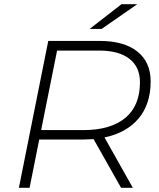

<svg xmlns="http://www.w3.org/2000/svg" viewBox="-20 -895 760 915"><path d="M478 -240 613 0H557L426 -232Q394 -230 377 -230H167L121 0H70L210 -700H455Q571 -700 634.5 -649.5Q698 -599 698 -507Q698 -399 640.5 -330.5Q583 -262 478 -240ZM647 -503Q647 -576 596.5 -615Q546 -654 452 -654H252L176 -275H377Q507 -275 577 -333Q647 -391 647 -503ZM559 -875H634L464 -757H407Z"/></svg>

Font: Idrija
Style: Italic
Weight: 300
Italic angle: -11.3°
Designer: Julieta Ulanovsky
Foundry: Julieta Ulanovsky
Version: Version 7.200